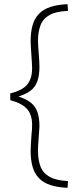

<svg xmlns="http://www.w3.org/2000/svg" viewBox="-20 -771 386 915"><path d="M302 124Q254 122 220.5 111Q187 100 166 78.5Q145 57 135.5 24.5Q126 -8 126 -53Q126 -70 127.5 -89Q129 -108 130 -127Q132 -142 132.5 -155Q133 -168 133 -176Q133 -224 109.5 -251Q86 -278 29 -294V-326Q87 -340 110 -368.5Q133 -397 133 -446Q133 -456 132 -471Q131 -486 130 -502Q129 -521 127.5 -540Q126 -559 126 -574Q126 -619 135.5 -651.5Q145 -684 166 -705.5Q187 -727 220.5 -738Q254 -749 302 -751L304 -719Q247 -717 216 -699.5Q185 -682 173 -650.5Q161 -619 161 -574Q161 -561 162.5 -544.5Q164 -528 165 -511Q166 -495 167 -480.5Q168 -466 168 -455Q168 -411 158 -383.5Q148 -356 126.5 -339.5Q105 -323 68 -311Q105 -299 126.5 -282Q148 -265 158 -238Q168 -211 168 -169Q167 -158 166.5 -147Q166 -136 165 -125Q164 -107 162.5 -89Q161 -71 161 -53Q161 -9 173 22.5Q185 54 216 71.5Q247 89 304 92Z"/></svg>

Font: Cairo Play ExtraLight
Style: Regular
Weight: 250
Version: Version 3.119